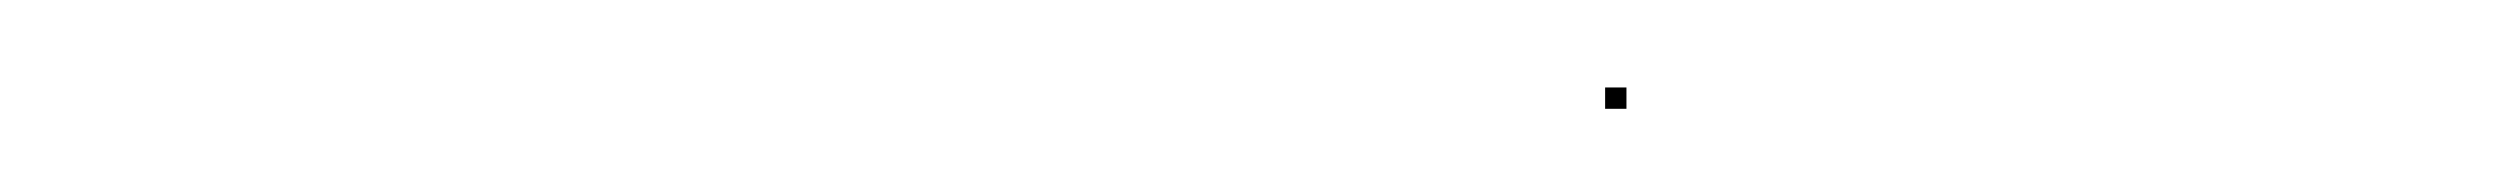

<svg xmlns="http://www.w3.org/2000/svg" viewBox="-20 -14 590 45"><path d="M356.2 11.5H361.2V6.5H356.2Z"/></svg>

Font: FRB American Cursive Just Endings
Style: Italic
Weight: 400
Italic angle: -25°
Version: Version 2.0;Modular Font Editor K font №1